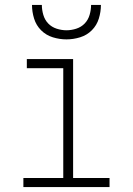

<svg xmlns="http://www.w3.org/2000/svg" viewBox="-20 -760 540 780"><path d="M75 0V-37H237V-483H89V-520H277V-37H425V0ZM250 -600Q222 -600 194.5 -608.5Q167 -617 147 -637Q127 -657 118.5 -684.5Q110 -712 110 -740H150Q150 -720 156 -699.5Q162 -679 176 -664.5Q190 -650 210 -643.5Q230 -637 250 -637Q270 -637 290 -643.5Q310 -650 324 -664.5Q338 -679 344 -699.5Q350 -720 350 -740H390Q390 -712 381.5 -684.5Q373 -657 353 -637Q333 -617 305.5 -608.5Q278 -600 250 -600Z"/></svg>

Font: Iosevka Extralight
Style: Regular
Weight: 200
Monospace: yes
Designer: Belleve Invis
Foundry: Belleve Invis
Version: Version 32.0.1; ttfautohint (v1.8.4)